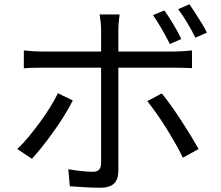

<svg xmlns="http://www.w3.org/2000/svg" viewBox="-20 -839 1040 902"><path d="M752 -790Q771 -764 794 -725.5Q817 -687 832 -656L778 -632Q763 -663 741 -701Q719 -739 699 -768ZM870 -819Q883 -800 898.5 -776Q914 -752 928.5 -728.5Q943 -705 952 -686L898 -662Q882 -695 860 -731.5Q838 -768 817 -796ZM542 -771Q541 -764 539.5 -751Q538 -738 537 -724Q536 -710 536 -699Q536 -673 536 -639Q536 -605 536 -572Q536 -539 536 -514Q536 -494 536 -456Q536 -418 536 -370Q536 -322 536 -271.5Q536 -221 536 -174Q536 -127 536 -91Q536 -55 536 -37Q536 3 516 23Q496 43 450 43Q429 43 403.5 42Q378 41 353 39Q328 37 308 36L301 -44Q334 -38 365 -35Q396 -32 416 -32Q436 -32 445 -41.5Q454 -51 455 -70Q455 -84 455 -118.5Q455 -153 455 -198.5Q455 -244 455 -294.5Q455 -345 455 -390.5Q455 -436 455 -469Q455 -502 455 -514Q455 -531 455 -565Q455 -599 455 -636.5Q455 -674 455 -700Q455 -716 452.5 -738Q450 -760 448 -771ZM92 -602Q113 -600 133 -598.5Q153 -597 177 -597Q189 -597 226 -597Q263 -597 315.5 -597Q368 -597 428 -597Q488 -597 548.5 -597Q609 -597 661.5 -597Q714 -597 750.5 -597Q787 -597 800 -597Q818 -597 840.5 -598.5Q863 -600 882 -602V-519Q862 -520 840.5 -520.5Q819 -521 801 -521Q788 -521 751.5 -521Q715 -521 662.5 -521Q610 -521 550 -521Q490 -521 430 -521Q370 -521 317 -521Q264 -521 227.5 -521Q191 -521 177 -521Q155 -521 133.5 -520.5Q112 -520 92 -518ZM322 -367Q306 -335 282.5 -297Q259 -259 231.5 -220.5Q204 -182 177.5 -149Q151 -116 130 -93L61 -139Q86 -162 113 -194.5Q140 -227 166.5 -263Q193 -299 215 -334.5Q237 -370 252 -401ZM740 -400Q760 -376 783.5 -343Q807 -310 831.5 -272.5Q856 -235 877 -200.5Q898 -166 913 -139L839 -98Q825 -128 804.5 -164Q784 -200 761 -237Q738 -274 714.5 -307Q691 -340 672 -364Z"/></svg>

Font: Noto Sans TC
Style: Regular
Weight: 400
Designer: Ryoko NISHIZUKA  (kana, bopomofo & ideographs); Paul D. Hunt (Latin, Greek & Cyrillic); Sandoll Communications , Soo-you
Foundry: Adobe
Version: Version 2.004-H2;hotconv 1.0.118;makeotfexe 2.5.65603